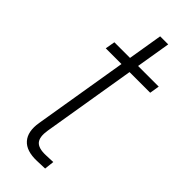

<svg xmlns="http://www.w3.org/2000/svg" viewBox="-221 -693 725 725"><g transform="rotate(45 142.0 -330.0)"><path d="M283.7 -522.5 277.3 -483.4H40L46.9 -522.5ZM153.3 -660.6H196.3L105 -108.9Q98.6 -69.8 112.8 -53.2Q127 -36.6 165.5 -38.1Q174.3 -38.6 184.3 -38.8Q194.3 -39.1 203.6 -39.6L199.2 -0.5Q189.5 0 178.5 0.2Q167.5 0.5 157.2 1Q101.6 2.9 77.1 -25.1Q52.7 -53.2 61.5 -106Z"/></g></svg>

Font: Inter 28pt ExtraLight
Style: Italic
Weight: 250
Italic angle: -9.3988°
Designer: Rasmus Andersson
Foundry: rsms
Version: Version 4.001;git-66647c0bb